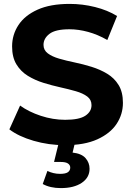

<svg xmlns="http://www.w3.org/2000/svg" viewBox="-20 -732 678 984"><path d="M313 12Q229 12 152 -10.5Q75 -33 28 -69L83 -191Q127 -159 189 -138.5Q251 -118 314 -118Q386 -118 417.5 -139Q449 -160 449 -193Q449 -221 427 -237.5Q405 -254 368.5 -264.5Q332 -275 289 -284.5Q246 -294 202.5 -307.5Q159 -321 122.5 -343.5Q86 -366 64 -402.5Q42 -439 42 -494Q42 -554 74.5 -603.5Q107 -653 172.5 -682.5Q238 -712 337 -712Q403 -712 467 -696Q531 -680 580 -650L530 -527Q481 -555 431.5 -568.5Q382 -582 336 -582Q264 -582 233.5 -558.5Q203 -535 203 -502Q203 -475 225 -458.5Q247 -442 283 -431.5Q319 -421 362.5 -412Q406 -403 449.5 -389.5Q493 -376 529.5 -354Q566 -332 588 -296Q610 -260 610 -205Q610 -146 577.5 -97Q545 -48 479 -18Q413 12 313 12ZM292 232Q237 232 199 211L223 144Q237 151 253.5 155Q270 159 288 159Q316 159 328 150.5Q340 142 340 127Q340 114 328.5 106Q317 98 291 98H257L283 -8H366L352 50Q398 55 418.5 78.5Q439 102 439 133Q439 178 399 205Q359 232 292 232Z"/></svg>

Font: Montserrat
Style: Bold
Weight: 700
Designer: Julieta Ulanovsky
Foundry: Julieta Ulanovsky
Version: Version 9.000; ttfautohint (v1.8.4.7-5d5b)